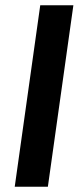

<svg xmlns="http://www.w3.org/2000/svg" viewBox="-20 -710 319 730"><path d="M162 0H36L133 -690H259Z"/></svg>

Font: Exo 2.0 Semi Bold
Style: Italic
Weight: 600
Italic angle: -8°
Designer: Natanael Gama
Version: Version 1.001;PS 001.001;hotconv 1.0.70;makeotf.lib2.5.58329